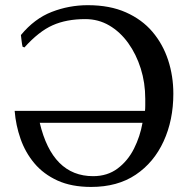

<svg xmlns="http://www.w3.org/2000/svg" viewBox="-20 -718 723 748"><path d="M545.9 -333Q545.9 -395.5 528.3 -451.2Q510.7 -506.8 479.5 -550.3Q448.2 -593.8 405.8 -618.7Q363.3 -643.6 312.5 -643.6Q238.8 -643.6 185.1 -619.6Q131.3 -595.7 75.2 -533.2L67.9 -536.1Q65.9 -543.9 64.2 -558.1Q62.5 -572.3 61.5 -581.5Q114.3 -645.5 181.6 -671.6Q249 -697.8 322.3 -697.8Q407.7 -697.8 470.5 -669.9Q533.2 -642.1 574 -594Q614.7 -545.9 635 -483.9Q655.3 -421.9 655.3 -353Q655.3 -250 617.4 -167.5Q579.6 -85 508.8 -37.4Q438 10.3 335 10.3Q258.8 10.3 204.1 -14.6Q149.4 -39.6 114 -81.8Q78.6 -124 60.1 -177Q41.5 -230 37.1 -286.1H544.9Q545.9 -294.4 545.9 -308.3Q545.9 -322.3 545.9 -333ZM134.8 -239.7Q184.1 -31.7 342.8 -31.7Q398.4 -31.7 438.2 -61.5Q478 -91.3 502 -138.9Q525.9 -186.5 535.2 -239.7Z"/></svg>

Font: Kurinto Seri
Style: Regular
Weight: 400
Designer: Kurinto was developed by Clint Goss from a range of fonts that are compatible with the SIL Open Font License Version 1.1
Foundry: Clinton F. Goss
Version: Version 2.196; July 25, 2020